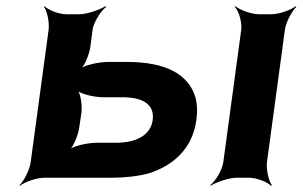

<svg xmlns="http://www.w3.org/2000/svg" viewBox="-20 -574 977 620"><path d="M272 -424 279 -478C282 -502 306 -539 323 -552L320 -554C302 -542 260 -528 236 -528H194C170 -528 135 -542 124 -554L122 -552C132 -539 140 -502 137 -478L79 -50C76 -26 57 11 43 24L44 26C59 14 98 0 122 0H339C384 0 425 -5 460 -14C536 -38 601 -91 614 -186C618 -214 617 -240 610 -263C587 -334 516 -374 390 -374H328C298 -374 250 -363 236 -350L238 -348C253 -360 269 -400 272 -424ZM842 -50 900 -478C903 -502 923 -539 937 -552L935 -554C920 -542 881 -528 857 -528H816C792 -528 754 -542 740 -554L738 -552C751 -539 762 -502 759 -478L701 -50C698 -26 676 11 659 24L660 26C678 14 720 0 744 0H785C809 0 844 14 855 26L858 24C848 11 839 -26 842 -50ZM473 -186C466 -136 418 -113 354 -113H292C262 -113 214 -102 200 -89L202 -87C217 -99 233 -139 236 -163L243 -210C246 -234 240 -274 229 -286L227 -284C237 -271 283 -260 313 -260H375C441 -260 480 -237 473 -186Z"/></svg>

Font: Asimov
Style: EdgeWideIt
Weight: 500
Designer: Google
Version: Version 2.000980: 2014